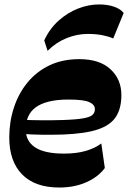

<svg xmlns="http://www.w3.org/2000/svg" viewBox="-20 -836 580 870"><path d="M248.3 13.7Q138.6 13.7 80.3 -45.6Q22 -105 22 -212.9Q22 -284.6 43.1 -348.6Q64.1 -412.7 104.6 -462.1Q145.1 -511.6 204.1 -539.8Q263 -568 339.3 -568Q431.3 -568 480.6 -522.3Q530 -476.6 530 -405.3Q530 -345.1 505.3 -306.9Q480.6 -268.6 423.1 -249.4Q365.6 -230.3 265.7 -226.4Q218.7 -225 169.9 -225.5Q121.1 -226 78.1 -229.7V-293.3Q123 -291.3 170.5 -291Q218 -290.7 261.9 -292.1Q325.9 -294.1 357.6 -299.9Q389.3 -305.6 399.6 -315.9Q410 -326.1 410 -341.1Q410 -362.1 384.1 -373.5Q358.3 -384.9 290.7 -384.9Q237.9 -384.9 200.9 -375.6Q163.9 -366.3 140.9 -348.9Q117.9 -331.6 107.3 -306.6Q96.7 -281.6 96.7 -249.7Q96.7 -196 139.5 -168Q182.3 -140 269.6 -140Q326.3 -140 368 -152Q409.7 -164 439.1 -185.9L455 -74.6Q424.6 -33.7 370.7 -10Q316.9 13.7 248.3 13.7ZM195.6 -605.7 180.3 -652.9Q204.9 -705.9 245.2 -742.1Q285.6 -778.4 333.4 -797.1Q381.1 -815.9 428.7 -815.9Q466.9 -815.9 496.2 -805.9Q525.6 -795.9 540.4 -777.3L493.1 -661.6Q475.4 -670 445.8 -676.1Q416.1 -682.3 378.1 -682.3Q329.6 -682.3 282.3 -663.4Q235 -644.6 195.6 -605.7Z"/></svg>

Font: Savate ExtraLight
Style: Italic
Weight: 200
Italic angle: -11°
Designer: Max Esnée
Foundry: Plomb Type
Version: Version 2.000